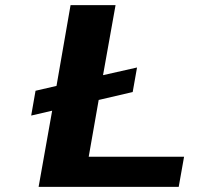

<svg xmlns="http://www.w3.org/2000/svg" viewBox="-20 -731 774 751"><path d="M383 -437 432 -711H256L201 -395L119 -376L102 -279L184 -298L131 0H679L700 -118H327L366 -340L499 -371L516 -467Z"/></svg>

Font: Asimov
Style: XWidIt
Weight: 500
Designer: Google
Version: Version 2.000980; 2014